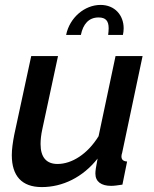

<svg xmlns="http://www.w3.org/2000/svg" viewBox="-20 -751 626 781"><path d="M389 -731C324 -731 263 -679 249 -609H309C318 -653 341 -680 381 -680C410 -680 422 -666 422 -636C422 -627 421 -619 420 -609H480C482 -618 483 -627 483 -636C483 -689 447 -731 389 -731ZM28 -120C28 -35 69 10 150 10C235 10 317 -30 377 -106C370 -70 368 -56 368 -45C368 -12 392 5 432 5C444 5 458 3 478 0L497 -94C482 -95 474 -101 474 -115C474 -119 475 -124 477 -130L560 -523H450L381 -197C336 -124 272 -84 214 -84C169 -84 145 -111 145 -165C145 -182 147 -202 152 -225L216 -523H107L38 -203C32 -172 28 -144 28 -120Z"/></svg>

Font: FIGSv2-sans-serif SmBold Italic
Style: Regular
Weight: 600
Italic angle: -12°
Designer: Matt McInerney, Pablo Impallari, Rodrigo Fuenzalida
Foundry: Matt McInerney, Pablo Impallari, Rodrigo Fuenzalida
Version: Version 4.020;hotconv 1.0.109;makeotfexe 2.5.65596